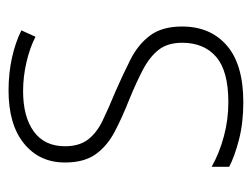

<svg xmlns="http://www.w3.org/2000/svg" viewBox="-90 -489 589 449"><g transform="rotate(-90 204.5 -264.5)"><path d="M367 -133Q367 -67 322.5 -28.5Q278 10 190 10Q142 10 103 0Q64 -10 39 -23V-64Q71 -46 110 -35.5Q149 -25 190 -25Q263 -25 296 -53.5Q329 -82 329 -133Q329 -167 312.5 -188Q296 -209 266.5 -224.5Q237 -240 198 -256Q155 -273 121.5 -290.5Q88 -308 68.5 -335Q49 -362 49 -407Q49 -467 93.5 -503Q138 -539 217 -539Q258 -539 294 -531Q330 -523 358 -509L343 -476Q318 -489 284 -497Q250 -505 216 -505Q156 -505 121.5 -480Q87 -455 87 -407Q87 -374 102.5 -353.5Q118 -333 147 -319Q176 -305 215 -289Q256 -271 290.5 -253.5Q325 -236 346 -208Q367 -180 367 -133Z"/></g></svg>

Font: Noto Sans Georgian SemiCondensed ExtraLight
Style: Regular
Weight: 200
Width: 4
Designer: Monotype Design Team, Akaki Razmadze
Foundry: Google LLC
Version: Version 2.005; ttfautohint (v1.8.4.7-5d5b)